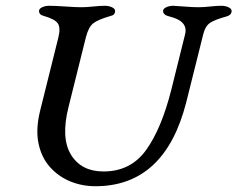

<svg xmlns="http://www.w3.org/2000/svg" viewBox="-20 -624 821 664"><path d="M566 -567Q544 -572 544 -586Q544 -594 555 -599Q566 -604 579 -604Q586 -604 616 -601.5Q646 -599 666 -599Q684 -599 706.5 -601.5Q729 -604 746 -604Q759 -604 770 -599Q781 -594 781 -586Q781 -572 763 -567Q723 -556 706.5 -545Q690 -534 683 -506L624 -270Q550 20 310 20Q264 20 223.5 3.5Q183 -13 153.5 -45.5Q124 -78 113.5 -126.5Q103 -175 118 -238L182 -495Q190 -528 180 -543Q170 -558 131 -569Q115 -573 115 -586Q115 -594 126 -599Q137 -604 150 -604Q170 -604 206.5 -601.5Q243 -599 261 -599Q279 -599 302.5 -601.5Q326 -604 343 -604Q356 -604 367 -599Q378 -594 378 -586Q378 -572 363 -569Q318 -556 302 -543Q286 -530 277 -495L217 -254Q190 -147 225.5 -89Q261 -31 338 -31Q432 -31 485.5 -105.5Q539 -180 573 -316L620 -505Q632 -551 566 -567Z"/></svg>

Font: EB Garamond 08
Style: Italic
Weight: 400
Italic angle: -14°
Version: Version 0.016